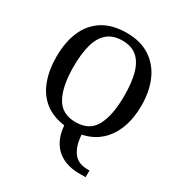

<svg xmlns="http://www.w3.org/2000/svg" viewBox="-216 -877 1189 1262"><g transform="rotate(30 378.5 -246.5)"><path d="M565 232Q523 232 482.5 220.5Q442 209 408.5 183Q375 157 353 113.5Q331 70 326 7Q235 -5 175 -52.5Q115 -100 85.5 -179Q56 -258 56 -359Q56 -470 91.5 -552Q127 -634 199 -679.5Q271 -725 380 -725Q483 -725 554.5 -679.5Q626 -634 663.5 -551.5Q701 -469 701 -358Q701 -262 672.5 -186.5Q644 -111 589.5 -62.5Q535 -14 455 3Q459 55 472 89.5Q485 124 504 144Q523 164 548 172.5Q573 181 602 181H618V232ZM379 -48Q485 -48 528 -130Q571 -212 571 -358Q571 -456 552.5 -525Q534 -594 492 -630.5Q450 -667 380 -667Q310 -667 267 -630.5Q224 -594 205 -525Q186 -456 186 -358Q186 -212 230 -130Q274 -48 379 -48Z"/></g></svg>

Font: Noto Rashi Hebrew Medium
Style: Regular
Weight: 500
Version: Version 1.006